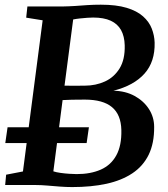

<svg xmlns="http://www.w3.org/2000/svg" viewBox="-20 -770 698 799"><path d="M280.5 8.5Q256.5 8.5 229.5 6.5Q202.5 4.5 176.5 2.2Q150.5 0 130.5 0H1.5L5.5 -43L75.5 -56.5L157.5 -685.5L89 -696.5L94 -743H238.5Q268 -743.5 293.2 -745.2Q318.5 -747 344.2 -748.8Q370 -750.5 399.5 -750.5Q464 -750.5 507 -737.5Q550 -724.5 575.2 -702Q600.5 -679.5 611.5 -651.2Q622.5 -623 623.5 -593Q625.5 -513 581.2 -463.5Q537 -414 452 -392.5Q502 -391.5 540 -370.8Q578 -350 599.8 -316.2Q621.5 -282.5 621.5 -241.5Q622 -174 598.8 -126.2Q575.5 -78.5 530.8 -48.8Q486 -19 423 -5.2Q360 8.5 280.5 8.5ZM299 -45.5Q357 -45.5 399.5 -64.2Q442 -83 464.2 -123.8Q486.5 -164.5 485 -229Q483.5 -293 446 -324.2Q408.5 -355.5 333 -355.5Q300 -355.5 279.2 -355Q258.5 -354.5 240.5 -353.5L202 -57Q214 -53 231.8 -50.5Q249.5 -48 267.8 -46.8Q286 -45.5 299 -45.5ZM248.5 -413.5Q269.5 -413 290.8 -413.2Q312 -413.5 332.5 -413.5Q378.5 -413.5 416.8 -431Q455 -448.5 477.8 -485.5Q500.5 -522.5 499 -581.5Q498 -619 483.8 -644.8Q469.5 -670.5 440.8 -683.8Q412 -697 367.5 -697Q358.5 -697 343.5 -696Q328.5 -695 312.5 -693.2Q296.5 -691.5 284.5 -689ZM2 -174.5 11.5 -240.5H350L340.5 -174.5Z"/></svg>

Font: Merriweather 24pt SemiBold
Style: Italic
Weight: 600
Italic angle: -7.8°
Version: Version 2.101